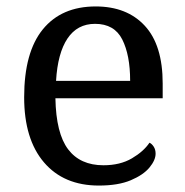

<svg xmlns="http://www.w3.org/2000/svg" viewBox="-20 -566 575 596"><path d="M287 10Q178 10 116.5 -62Q55 -134 55 -264Q55 -404 113 -475Q171 -546 277 -546Q374 -546 429.5 -486Q485 -426 485 -307V-261H152Q154 -152 191.5 -102.5Q229 -53 301 -53Q353 -53 389.5 -74.5Q426 -96 444 -123Q451 -120 457 -111Q463 -102 463 -89Q463 -69 444 -46Q425 -23 386 -6.5Q347 10 287 10ZM384 -315Q384 -395 359.5 -443.5Q335 -492 275 -492Q220 -492 189.5 -446.5Q159 -401 154 -315Z"/></svg>

Font: Noto Serif Georgian
Style: Regular
Weight: 400
Designer: Monotype Design Team, Akaki Razmadze
Foundry: Google LLC
Version: Version 2.002